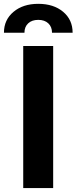

<svg xmlns="http://www.w3.org/2000/svg" viewBox="-72 -963 392 983"><path d="M46.9 -727.5H200.2V0H46.9ZM53.2 -795.4H-51.8Q-51.8 -861.3 -2.9 -902.3Q45.9 -943.4 124 -943.4Q202.6 -943.4 251.2 -902.6Q299.8 -861.8 299.8 -795.4H194.3Q194.3 -825.7 175.3 -843.5Q156.2 -861.3 124 -861.3Q91.3 -861.3 72.3 -843.5Q53.2 -825.7 53.2 -795.4Z"/></svg>

Font: Inter Tight Stencil
Style: Bold
Weight: 700
Designer: Rasmus Andersson
Foundry: rsms
Version: Version 3.004;Glyphs 3.1.2 (3151)